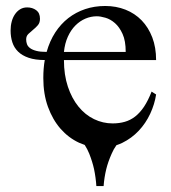

<svg xmlns="http://www.w3.org/2000/svg" viewBox="-20 -481 573 645"><path d="M504.4 -163.6Q499.5 -130.9 484.6 -98.9Q469.7 -66.9 446 -41.7Q422.4 -16.6 390.6 -1Q381.3 3.4 371.1 6.8Q361.3 20.5 355 35.6Q342.8 63 336.9 87.4Q330.1 115.7 328.1 144H303.7Q301.8 115.2 295.9 86.9Q290.5 62.5 279.8 35.2Q273.4 19.5 264.6 5.9Q254.9 2.4 245.6 -1.5Q210 -18.1 183.3 -48.6Q156.7 -79.1 141.1 -122.1Q125.5 -165 125.5 -218.8Q125.5 -252 130.4 -279.3Q98.1 -279.3 76.2 -286.9Q54.2 -294.4 40.8 -307.6Q27.3 -320.8 21.5 -338.9Q15.6 -356.9 15.6 -378.4Q15.6 -394.5 19.3 -408.4Q22.9 -422.4 30.3 -433.1Q37.6 -443.8 47.9 -450Q58.1 -456.1 71.3 -456.1Q88.9 -456.1 101.6 -446.8Q114.3 -437.5 114.3 -418Q114.3 -404.3 106.9 -396Q99.6 -387.7 91.1 -380.9Q82.5 -374 75.2 -366.9Q67.9 -359.9 67.9 -348.6Q67.9 -340.3 70.6 -332.8Q73.2 -325.2 81.1 -319.3Q88.9 -313.5 102.1 -310.1Q115.2 -306.6 136.7 -306.6Q147 -343.3 165.5 -371.8Q184.1 -400.4 209.5 -420.2Q234.9 -439.9 266.1 -450.4Q297.4 -460.9 333.5 -460.9Q370.1 -460.9 401.6 -448.5Q433.1 -436 455.8 -412.6Q478.5 -389.2 491.5 -355.5Q504.4 -321.8 504.4 -279.3H194.8Q194.8 -229.5 208 -189.9Q221.2 -150.4 243.7 -122.8Q266.1 -95.2 295.9 -80.8Q325.7 -66.4 358.4 -66.4Q380.4 -66.4 399.2 -71.8Q418 -77.1 434.1 -89.6Q450.2 -102.1 463.9 -122.6Q477.5 -143.1 489.3 -173.3ZM402.3 -306.6Q402.3 -343.8 391.8 -366.9Q381.3 -390.1 366.2 -403.3Q351.1 -416.5 334.2 -421.4Q317.4 -426.3 305.2 -426.3Q285.6 -426.3 267.1 -418.5Q248.5 -410.6 233.4 -395.5Q218.3 -380.4 208 -357.9Q197.8 -335.4 194.8 -306.6Z"/></svg>

Font: Doulos SIL
Style: Regular
Weight: 400
Designer: Walt Agee, Victor Gaultney, Peter Martin, Debbi Hosken
Foundry: SIL International
Version: Version 4.110; 2011; Maintenance release